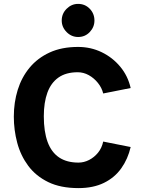

<svg xmlns="http://www.w3.org/2000/svg" viewBox="-20 -954 724 986"><path d="M383 12Q291 12 227.5 -19Q164 -50 125 -102.5Q86 -155 68.5 -220.5Q51 -286 51 -355Q51 -428 71 -492.5Q91 -557 132 -606.5Q173 -656 235 -684.5Q297 -713 381 -713Q446 -713 502 -686Q558 -659 597.5 -611.5Q637 -564 651 -502L510 -474Q503 -503 483 -528Q463 -553 436 -568Q409 -583 379 -583Q319 -583 280.5 -556Q242 -529 223.5 -478.5Q205 -428 205 -357Q205 -278 224.5 -225Q244 -172 283.5 -145.5Q323 -119 383 -119Q411 -119 437.5 -132.5Q464 -146 483.5 -170Q503 -194 510 -227L651 -199Q637 -138 603 -90Q569 -42 514 -15Q459 12 383 12ZM381.2 -764Q347 -764 322 -789.4Q297 -814.8 297 -848.6Q297 -884 322.2 -909Q347.4 -934 381 -934Q416.8 -934 440.9 -909Q465 -884 465 -848.6Q465 -814.8 440.9 -789.4Q416.9 -764 381.2 -764Z"/></svg>

Font: Inclusive Sans
Style: Regular
Weight: 400
Designer: Olivia King
Foundry: Olivia King
Version: Version 2.004